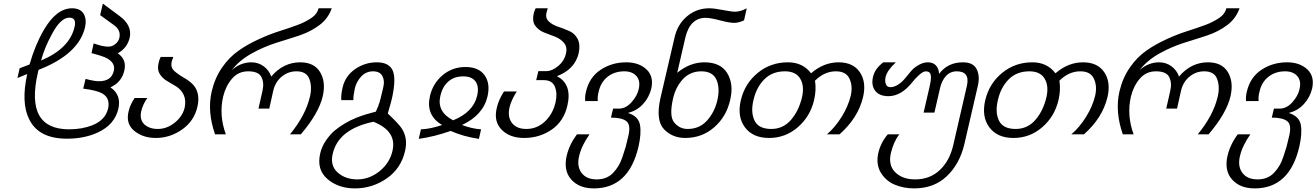

<svg xmlns="http://www.w3.org/2000/svg" viewBox="-20 -766 7309 1066"><path d="M394 -617Q406 -668 365 -668Q316 -668 267 -574Q228 -503 208 -430Q367 -497 394 -617ZM637 -161Q616 -73 522 -30Q448 4 352 4Q194 4 142 -104Q96 -194 131 -355L77 -333L89 -387L144 -408Q176 -519 223 -599Q293 -720 380 -720Q426 -720 445 -689Q462 -658 452 -614Q417 -465 194 -378L190 -361Q118 -48 364 -48Q436 -48 494 -71Q565 -100 580 -163Q593 -221 548 -247Q519 -264 442 -274L455 -328Q503 -315 530 -315Q599 -315 612 -373Q622 -416 573 -443Q547 -456 488 -471L500 -525Q550 -507 581 -507Q603 -507 620 -521Q639 -536 643 -557Q652 -599 612 -627L536 -682L551 -746L644 -677Q715 -625 700 -556Q686 -499 634 -470Q685 -435 670 -373Q655 -309 593 -281Q655 -240 637 -161Z M1076 -173Q1058 -94 991 -47Q924 0 845 0Q774 0 726 -39Q677 -79 694 -148Q703 -187 728 -222H798Q773 -187 764 -148Q754 -102 781 -76Q809 -50 856 -50Q906 -50 949 -84Q993 -119 1005 -167Q1014 -208 1000 -239Q987 -267 960 -285Q953 -290 908 -316Q882 -331 867 -355Q852 -379 860 -414Q864 -434 872 -450H942Q941 -446 938.5 -439Q936 -432 935 -430Q929 -409 933 -395Q937 -379 957 -364Q980 -346 1000 -335Q1027 -320 1046 -302Q1069 -281 1077 -250Q1086 -216 1076 -173Z M1772 -232Q1750 -137 1650 -20H1590Q1677 -126 1701 -230Q1714 -285 1697 -329Q1681 -370 1626 -370Q1581 -370 1546 -342Q1509 -313 1497 -262L1475 -163H1415L1437 -260Q1448 -307 1431 -339Q1415 -370 1358 -370Q1303 -370 1268 -329Q1233 -288 1219 -230Q1195 -126 1234 -20H1174Q1130 -146 1155 -257Q1173 -334 1213 -391Q1252 -448 1305 -485Q1353 -519 1414 -547Q1472 -574 1528 -592Q1579 -608 1631 -627Q1673 -642 1710 -667Q1741 -688 1749 -720H1822Q1802 -663 1754 -627Q1705 -590 1642 -569Q1623 -563 1602 -556Q1581 -549 1554.5 -541Q1528 -533 1513 -528Q1444 -506 1379 -470Q1310 -432 1267 -377Q1316 -420 1376 -420Q1414 -420 1444 -398Q1474 -376 1486 -341Q1553 -420 1647 -420Q1724 -420 1757 -366Q1790 -312 1772 -232Z M2159 72Q2185 -38 2053 -90Q1858 -49 1827 89Q1812 154 1855 192Q1898 230 1964 230Q2031 230 2088 184Q2144 138 2159 72ZM2229 72Q2207 169 2128 224Q2048 280 1950 280Q1858 280 1797 227Q1737 175 1758 85Q1767 47 1789 15Q1813 -20 1838 -41Q1863 -62 1897 -82Q1928 -100 1958 -112Q1994 -126 2012 -131Q2020 -133 2033.5 -137Q2047 -141 2051 -142Q2054 -143 2057.5 -143.5Q2061 -144 2062.5 -144.5Q2064 -145 2065 -145Q2065 -146 2066.5 -147.5Q2068 -149 2069 -151.5Q2070 -154 2071 -156Q2072 -158 2073 -161Q2074 -165 2075 -166L2079 -174Q2082 -180 2082 -184Q2082 -186 2086 -194Q2087 -196 2088 -200Q2089 -204 2089 -205Q2089 -206 2090.5 -210.5Q2092 -215 2093 -218Q2095 -224 2097 -236L2102 -256L2108 -282Q2117 -318 2103 -344Q2089 -370 2051 -370Q2013 -370 1986 -342Q1959 -313 1950 -275Q1941 -233 1942 -210H1875Q1872 -235 1882 -280Q1897 -344 1951 -382Q2006 -420 2072 -420Q2141 -420 2161 -373Q2180 -327 2156 -219Q2151 -197 2133 -136Q2195 -77 2209 -55Q2246 0 2229 72Z M2629 -234Q2641 -285 2620 -314Q2599 -342 2552 -342Q2502 -342 2470 -314Q2437 -286 2425 -234Q2404 -145 2496 -98Q2608 -144 2629 -234ZM2639 5Q2555 -7 2482 -39Q2391 -7 2305 5L2317 -48Q2366 -49 2435 -72Q2343 -125 2367 -232Q2383 -303 2438 -349Q2492 -394 2564 -394Q2637 -394 2670 -349Q2703 -303 2687 -232Q2663 -127 2545 -72Q2601 -51 2651 -48Z M3130 -179Q3110 -93 3044 -47Q2976 0 2890 0Q2811 0 2766 -45Q2720 -91 2738 -166Q2748 -212 2778 -258H2849Q2817 -207 2809 -170Q2797 -117 2822 -84Q2848 -50 2902 -50Q2962 -50 3006 -92Q3049 -133 3064 -196Q3076 -246 3061 -284Q3046 -321 2999 -321H2957L2969 -371H3011Q3046 -371 3080 -400Q3113 -428 3122 -467Q3131 -504 3112 -527Q3093 -550 3063 -562L3000 -586Q2970 -598 2951 -624Q2934 -648 2943 -690Q2948 -710 2954 -720H3021Q3020 -719 3014 -695Q3007 -666 3027 -647Q3047 -628 3078 -618Q3105 -609 3140 -594Q3171 -581 3187 -550Q3203 -519 3193 -471Q3172 -381 3072 -343Q3158 -299 3130 -179Z M3525 48Q3471 280 3277 280Q3195 280 3151 230Q3108 181 3126 100Q3141 36 3183 -20H3253Q3208 44 3195 102Q3182 158 3209 194Q3236 230 3293 230Q3321 230 3344 221Q3368 211 3384 194Q3401 176 3413 156Q3426 135 3436 105Q3452 57 3454 49Q3457 37 3469 -13Q3483 -73 3458 -93Q3433 -113 3372 -113L3384 -163H3416Q3454 -163 3485 -197Q3518 -233 3526 -271Q3537 -316 3514 -343Q3491 -370 3446 -370Q3393 -370 3355 -341Q3316 -311 3304 -258Q3296 -227 3299 -205H3229Q3227 -233 3233 -255Q3251 -336 3314 -378Q3377 -420 3457 -420Q3527 -420 3569 -381Q3611 -342 3596 -274Q3584 -225 3550 -188Q3516 -151 3466 -139Q3524 -121 3533 -74Q3542 -26 3525 48Z M3963 -210Q3978 -278 3958 -323Q3937 -370 3874 -370Q3812 -370 3772 -327Q3732 -284 3717 -220Q3694 -119 3724 -85Q3753 -50 3798 -50Q3863 -50 3905 -96Q3948 -144 3963 -210ZM4034 -211Q4013 -118 3945 -59Q3877 0 3784 0Q3714 0 3667 -48Q3619 -98 3647 -222L3725 -557Q3741 -630 3794 -675Q3847 -720 3918 -720Q3944 -720 3990 -711Q4042 -701 4061 -701Q4091 -701 4126 -720L4111 -653Q4081 -639 4056 -639Q4030 -639 3977 -653Q3924 -667 3898 -667Q3811 -667 3785 -557L3740 -362Q3811 -420 3891 -420Q3980 -420 4017 -361Q4055 -300 4034 -211Z M4433 -227Q4447 -289 4423 -329Q4399 -370 4338 -370Q4268 -370 4224 -326Q4179 -281 4163 -209Q4147 -141 4170 -95Q4193 -50 4262 -50Q4329 -50 4373 -102Q4416 -153 4433 -227ZM4772 -228Q4745 -112 4641 -20H4571Q4617 -59 4654 -119Q4689 -176 4703 -233Q4716 -288 4696 -330Q4677 -370 4621 -370Q4557 -370 4505 -318Q4513 -266 4500 -211Q4479 -120 4410 -60Q4341 0 4250 0Q4160 0 4116 -59Q4072 -118 4093 -209Q4115 -303 4188 -362Q4259 -420 4355 -420Q4437 -420 4483 -359Q4553 -420 4636 -420Q4717 -420 4754 -365Q4791 -310 4772 -228Z M5334 35Q5308 145 5236 213Q5165 280 5055 280Q4997 280 4947 259Q4898 238 4870 192Q4843 146 4856 85Q4869 27 4909 -20H4973Q4941 21 4926 85Q4911 152 4951 191Q4991 230 5061 230Q5143 230 5198 178Q5252 127 5272 42L5348 -288Q5367 -370 5292 -370Q5256 -370 5232 -344Q5210 -320 5200 -280L5168 -141H5108L5140 -280Q5151 -326 5148 -347Q5145 -370 5120 -370Q5105 -370 5081 -348Q5062 -331 5038 -301Q5013 -271 4984 -253Q4949 -232 4913 -232Q4863 -232 4840 -261Q4816 -291 4827 -339Q4837 -384 4884 -420H4954Q4906 -376 4897 -339Q4892 -317 4898 -300Q4904 -282 4924 -282Q4944 -282 4966 -296Q4989 -311 5004 -330Q5015 -344 5039 -372Q5055 -391 5082 -406Q5107 -420 5132 -420Q5161 -420 5177 -402Q5192 -385 5194 -356Q5242 -420 5326 -420Q5383 -420 5402 -383Q5422 -344 5409 -289Z M5790 -227Q5804 -289 5780 -329Q5756 -370 5695 -370Q5625 -370 5581 -326Q5536 -281 5520 -209Q5504 -141 5527 -95Q5550 -50 5619 -50Q5686 -50 5730 -102Q5773 -153 5790 -227ZM6129 -228Q6102 -112 5998 -20H5928Q5974 -59 6011 -119Q6046 -176 6060 -233Q6073 -288 6053 -330Q6034 -370 5978 -370Q5914 -370 5862 -318Q5870 -266 5857 -211Q5836 -120 5767 -60Q5698 0 5607 0Q5517 0 5473 -59Q5429 -118 5450 -209Q5472 -303 5545 -362Q5616 -420 5712 -420Q5794 -420 5840 -359Q5910 -420 5993 -420Q6074 -420 6111 -365Q6148 -310 6129 -228Z M6812 -232Q6790 -137 6690 -20H6630Q6717 -126 6741 -230Q6754 -285 6737 -329Q6721 -370 6666 -370Q6621 -370 6586 -342Q6549 -313 6537 -262L6515 -163H6455L6477 -260Q6488 -307 6471 -339Q6455 -370 6398 -370Q6343 -370 6308 -329Q6273 -288 6259 -230Q6235 -126 6274 -20H6214Q6170 -146 6195 -257Q6213 -334 6253 -391Q6292 -448 6345 -485Q6393 -519 6454 -547Q6512 -574 6568 -592Q6619 -608 6671 -627Q6713 -642 6750 -667Q6781 -688 6789 -720H6862Q6842 -663 6794 -627Q6745 -590 6682 -569Q6663 -563 6642 -556Q6621 -549 6594.5 -541Q6568 -533 6553 -528Q6484 -506 6419 -470Q6350 -432 6307 -377Q6356 -420 6416 -420Q6454 -420 6484 -398Q6514 -376 6526 -341Q6593 -420 6687 -420Q6764 -420 6797 -366Q6830 -312 6812 -232Z M7194 48Q7140 280 6946 280Q6864 280 6820 230Q6777 181 6795 100Q6810 36 6852 -20H6922Q6877 44 6864 102Q6851 158 6878 194Q6905 230 6962 230Q6990 230 7013 221Q7037 211 7053 194Q7070 176 7082 156Q7095 135 7105 105Q7121 57 7123 49Q7126 37 7138 -13Q7152 -73 7127 -93Q7102 -113 7041 -113L7053 -163H7085Q7123 -163 7154 -197Q7187 -233 7195 -271Q7206 -316 7183 -343Q7160 -370 7115 -370Q7062 -370 7024 -341Q6985 -311 6973 -258Q6965 -227 6968 -205H6898Q6896 -233 6902 -255Q6920 -336 6983 -378Q7046 -420 7126 -420Q7196 -420 7238 -381Q7280 -342 7265 -274Q7253 -225 7219 -188Q7185 -151 7135 -139Q7193 -121 7202 -74Q7211 -26 7194 48Z"/></svg>

Font: Miedinger
Style: Italic
Weight: 400
Italic angle: -13°
Version: Version 001.000